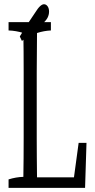

<svg xmlns="http://www.w3.org/2000/svg" viewBox="-20 -909 455 919"><path d="M223.6 -803.2Q223.6 -788.1 223.6 -763.2Q190.4 -761.7 157.2 -751Q155.8 -627.4 155.8 -560.1Q155.8 -407.2 155.8 -244.6Q155.8 -186.5 156.2 -156.2Q156.7 -126 157.2 -60.1Q157.2 -60.1 334 -60.1Q345.2 -147.5 356.4 -225.1Q356.4 -225.1 394 -225.1Q390.6 -122.6 387.2 -9.8Q387.2 -9.8 21 -9.8Q21 -34.7 21 -50.3Q56.6 -61.5 91.8 -62.5Q93.3 -144.5 93.3 -252.4Q93.3 -411.6 93.3 -561.5Q93.3 -670.9 91.8 -751Q56.2 -762.2 21 -763.2Q21 -788.1 21 -803.2Q21 -803.2 223.6 -803.2ZM178.2 -790.5Q154.3 -770.5 130.9 -751.2Q107.4 -731.9 85 -712.9Q85 -712.9 74.7 -734.4Q110.4 -794.4 146 -845.2Q161.1 -869.6 171.6 -879.2Q182.1 -888.7 190.4 -888.7Q200.7 -888.7 207.8 -878.9Q214.8 -869.1 214.8 -853.5Q214.8 -837.9 207.3 -823.5Q199.7 -809.1 178.2 -790.5Z"/></svg>

Font: Scarab Serif
Style: Light
Weight: 300
Designer: John Roberts
Foundry: Scarab
Version: 1.0